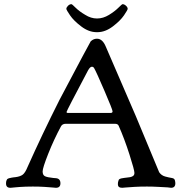

<svg xmlns="http://www.w3.org/2000/svg" viewBox="-20 -891 860 917"><path d="M386.7 -820.3Q414.1 -802.7 443.4 -802.7Q472.7 -802.7 500.5 -819.8Q528.3 -836.9 545.4 -854Q562.5 -871.1 565.4 -871.1Q573.2 -871.1 581.5 -863.8Q589.8 -856.4 589.8 -848.6Q589.8 -843.8 572.3 -817.9Q554.7 -792 518.6 -764.6Q482.4 -737.3 445.3 -737.3H441.4Q404.3 -737.3 368.2 -764.6Q332 -792 314.5 -817.9Q296.9 -843.8 296.9 -848.6Q296.9 -855.5 304.7 -863.3Q312.5 -871.1 321.3 -871.1Q324.2 -871.1 341.3 -854Q358.4 -836.9 386.7 -820.3ZM136.7 0Q120.1 0 103.5 0.5Q86.9 1 74.2 2Q61.5 2.9 51.8 3.9Q42 4.9 36.1 5.4Q30.3 5.9 29.3 5.9Q8.8 5.9 8.8 -14.6Q8.8 -19.5 9.3 -22.9Q9.8 -26.4 11.2 -29.3Q12.7 -32.2 13.7 -34.2Q14.6 -36.1 18.1 -37.6Q21.5 -39.1 22.5 -39.6Q23.4 -40 28.8 -41Q34.2 -42 35.6 -42.5Q37.1 -43 44.4 -43.9Q51.8 -44.9 53.7 -44.9Q77.1 -47.9 88.9 -57.1Q100.6 -66.4 111.3 -92.8Q181.6 -250 263.7 -413.1Q408.2 -686.5 413.1 -693.4Q415 -695.3 418.9 -698.2Q429.7 -706.1 443.4 -706.1Q469.7 -706.1 485.4 -668L628.9 -335.9Q738.3 -71.3 740.2 -68.4Q751 -52.7 769 -47.9Q787.1 -43 800.3 -41Q813.5 -39.1 815.4 -29.3Q817.4 -21.5 817.4 -15.6Q817.4 5.9 796.9 5.9L780.3 3.9Q763.7 2.9 735.8 1.5Q708 0 681.6 0Q649.4 0 623 1.5Q596.7 2.9 581.5 4.4Q566.4 5.9 563.5 5.9Q543 5.9 543 -10.7Q543 -15.6 543.5 -19.5Q543.9 -23.4 545.4 -26.9Q546.9 -30.3 547.4 -32.2Q547.9 -34.2 551.8 -36.1Q555.7 -38.1 557.6 -38.6Q559.6 -39.1 565.4 -40Q571.3 -41 574.7 -41.5Q578.1 -42 586.9 -43Q595.7 -43.9 601.6 -44.9Q622.1 -48.8 622.1 -64.5Q622.1 -79.1 598.1 -153.8Q574.2 -228.5 546.9 -290Q543 -299.8 529.3 -299.8H293.9Q278.3 -299.8 271.5 -288.1Q237.3 -224.6 210.4 -156.7Q183.6 -88.9 183.6 -72.3Q183.6 -54.7 194.8 -49.3Q206.1 -43.9 234.4 -41Q243.2 -41 247.1 -40Q268.6 -38.1 268.6 -15.6Q268.6 5.9 247.1 5.9Q244.1 5.9 230 4.4Q215.8 2.9 190.9 1.5Q166 0 136.7 0ZM508.8 -351.6Q517.6 -351.6 517.6 -359.4Q517.6 -367.2 479 -457Q440.4 -546.9 429.7 -565.4Q425.8 -572.3 418.9 -572.3Q410.2 -572.3 400.4 -554.7Q297.9 -361.3 297.9 -356.4Q297.9 -351.6 303.7 -351.6Z"/></svg>

Font: Goudy Bookletter 1911
Style: Regular
Weight: 400
Version: Version 2010.07.03